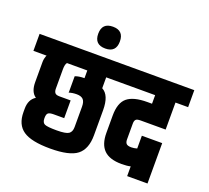

<svg xmlns="http://www.w3.org/2000/svg" viewBox="-184 -1058 1353 1242"><g transform="rotate(20 492.5 -437.0)"><path d="M40 -368V-507Q40 -520 43 -532Q46 -544 48 -549L51 -554H-40V-671H594V-554H461V-479Q515 -451 515 -347V-175Q515 -80 462.5 -38.5Q410 3 277 3Q147 3 91 -35.5Q35 -74 35 -160V-183Q35 -247 79 -274Q40 -300 40 -368ZM180 -507V-374Q180 -355 188 -345Q196 -335 219 -335H296V-213H224Q197 -213 186.5 -205Q176 -197 176 -171V-168Q176 -139 194 -130.5Q212 -122 277 -122Q340 -122 359.5 -135.5Q379 -149 379 -182V-322Q379 -357 364.5 -371.5Q350 -386 320 -386Q305 -386 291.5 -384Q278 -382 272 -380L267 -377V-491Q293 -501 331 -501V-554H191Q180 -541 180 -507Z M391 -877Q465 -877 465 -802Q465 -727 391 -727Q316 -727 316 -802Q316 -877 391 -877Z M585 -217V-336Q585 -424 628 -459.5Q671 -495 766 -495H798V-554H515V-671H1025V-554H938V-368H766Q741 -368 733 -359.5Q725 -351 725 -331V-222Q725 -203 734 -193.5Q743 -184 768 -184Q787 -184 807 -190V-278H947V0H807V-67Q783 -61 746 -61Q663 -61 624 -99.5Q585 -138 585 -217Z"/></g></svg>

Font: Khand Black
Style: Regular
Weight: 900
Designer: Sanchit Sawaria and Jyotish Sonowal (Devanagari), Satya Rajpurohit (Latin)
Foundry: Indian Type Foundry
Version: Version 2.000;PS 1.0;hotconv 1.0.79;makeotf.lib2.5.61930